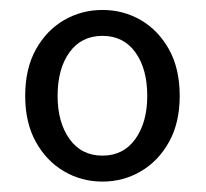

<svg xmlns="http://www.w3.org/2000/svg" viewBox="-20 -744 405 378"><path d="M181.7 -386.5Q140.6 -386.5 106.1 -406.7Q71.5 -426.9 50.6 -464.6Q29.6 -502.4 29.6 -555.1Q29.6 -608.9 50.6 -646.6Q71.5 -684.3 106.1 -704.4Q140.6 -724.4 181.7 -724.4Q222.8 -724.4 257.3 -704.4Q291.8 -684.3 312.8 -646.6Q333.8 -608.9 333.8 -555.1Q333.8 -502.4 312.8 -464.6Q291.8 -426.9 257.3 -406.7Q222.8 -386.5 181.7 -386.5ZM181.7 -437.6Q223.1 -437.6 246.5 -470.4Q269.9 -503.3 269.9 -555.1Q269.9 -608.6 246.5 -641Q223.1 -673.4 181.7 -673.4Q140.2 -673.4 116.8 -641Q93.4 -608.6 93.4 -555.1Q93.4 -503.3 116.8 -470.4Q140.2 -437.6 181.7 -437.6Z"/></svg>

Font: Source Sans 3 VF
Style: Regular
Weight: 200
Designer: Paul D. Hunt
Foundry: Adobe
Version: Version 3.046;hotconv 1.0.118;makeotfexe 2.5.65603